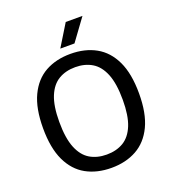

<svg xmlns="http://www.w3.org/2000/svg" viewBox="-167 -1070 1072 1202"><g transform="rotate(-20 369.0 -469.0)"><path d="M369 9.5Q273 9.5 201 -30.2Q129 -70 89.2 -154Q49.5 -238 49.5 -370Q49.5 -502 89.5 -586Q129.5 -670 201.2 -709.8Q273 -749.5 369 -749.5Q465.5 -749.5 537.5 -709.5Q609.5 -669.5 649.2 -585.8Q689 -502 689 -370Q689 -238 649 -154.2Q609 -70.5 537 -30.5Q465 9.5 369 9.5ZM369 -79Q433.5 -79 480.8 -107.2Q528 -135.5 553.8 -198.8Q579.5 -262 579.5 -367Q579.5 -475.5 553.5 -539.8Q527.5 -604 480.2 -632.5Q433 -661 369 -661Q305 -661 257.8 -633Q210.5 -605 184.5 -541.8Q158.5 -478.5 158.5 -373Q158.5 -264.5 184.5 -200Q210.5 -135.5 257.8 -107.2Q305 -79 369 -79ZM321.5 -802 410.5 -947H522L416 -802Z"/></g></svg>

Font: Encode Sans SC Medium
Style: Regular
Weight: 500
Version: Version 3.002